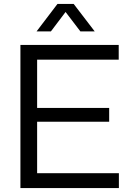

<svg xmlns="http://www.w3.org/2000/svg" viewBox="-20 -958 662 978"><path d="M84 0V-729H584.7V-654.1H149.3L169.1 -674V-55.7L149.3 -75.6H585.6V0ZM149.3 -338V-408.3H536.1V-338ZM166.3 -798.1 272.7 -937.9H355.3L462.4 -798.1H389.4L314 -897L239.3 -798.1Z"/></svg>

Font: Mona Sans ExtraLight
Style: Regular
Weight: 200
Designer: Deni Anggara
Foundry: GitHub
Version: Version 2.000